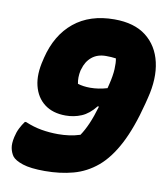

<svg xmlns="http://www.w3.org/2000/svg" viewBox="-83 -790 772 880"><g transform="rotate(10 303.0 -350.0)"><path d="M379 -720Q472 -720 527 -677Q582 -634 599 -560Q616 -486 592 -392L585 -364Q555 -247 515.5 -171.5Q476 -96 426.5 -54.5Q377 -13 316.5 3.5Q256 20 184 20Q118 20 81.5 8Q45 -4 32 -21Q21 -37 17 -57.5Q13 -78 20 -109Q25 -132 34.5 -151Q44 -170 56 -186H62Q100 -170 137.5 -163.5Q175 -157 215 -157Q241 -157 266.5 -160.5Q292 -164 317 -172Q334 -197 349 -231.5Q364 -266 378 -314H372Q342 -276 307.5 -261.5Q273 -247 234 -247Q174 -247 135.5 -276.5Q97 -306 84 -358.5Q71 -411 89 -481L91 -490Q118 -600 191.5 -660Q265 -720 379 -720ZM265 -400Q278 -396 292.5 -394Q307 -392 323 -392Q362 -392 402 -404L407 -424Q417 -465 418.5 -495.5Q420 -526 416 -545Q395 -548 370 -548Q330 -548 304 -526.5Q278 -505 268 -468L266 -462Q259 -429 265 -400Z"/></g></svg>

Font: Recursive Mn Csl St Blk
Style: Italic
Weight: 900
Italic angle: -15°
Monospace: yes
Version: Version 1.079;hotconv 1.0.112;makeotfexe 2.5.65598; ttfautoh